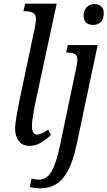

<svg xmlns="http://www.w3.org/2000/svg" viewBox="-20 -780 582 1040"><path d="M139 10Q101 10 81.5 -17Q62 -44 62 -81Q62 -109 70 -154Q78 -199 86 -239L168 -627Q171 -642 173 -655.5Q175 -669 175 -676Q175 -702 158 -710.5Q141 -719 118 -719H107L116 -760H287L170 -216Q167 -201 163 -178.5Q159 -156 156 -134Q153 -112 153 -98Q153 -51 180 -51Q193 -51 208.5 -58.5Q224 -66 241 -78L256 -49Q237 -30 206.5 -10Q176 10 139 10ZM484 -645Q461 -645 447 -657Q433 -669 433 -694Q433 -724 449.5 -741Q466 -758 492 -758Q513 -758 527.5 -746Q542 -734 542 -709Q542 -673 524.5 -659Q507 -645 484 -645ZM202 240Q168 240 142 233L151 187Q159 189 170 191Q181 193 191 193Q232 193 258 150.5Q284 108 305 8L395 -423Q399 -443 399 -456Q399 -480 385.5 -487.5Q372 -495 349 -495H338L347 -536H509L394 8Q375 96 347 146.5Q319 197 282.5 218.5Q246 240 202 240Z"/></svg>

Font: Noto Serif Condensed
Style: Italic
Weight: 400
Width: 3
Italic angle: -12°
Designer: Monotype Design Team
Foundry: Monotype Imaging Inc.
Version: Version 2.014; ttfautohint (v1.8.4.7-5d5b)